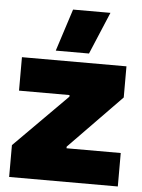

<svg xmlns="http://www.w3.org/2000/svg" viewBox="-53 -786 613 829"><g transform="rotate(5 253.5 -372.0)"><path d="M315 -561 392 -744H230L171 -561ZM18 0H489V-145H254V-152L481 -385V-520H28V-375H247V-368L18 -138Z"/></g></svg>

Font: Fixel Display Black
Style: Regular
Weight: 900
Designer: AlfaBravo + MacPaw
Foundry: Kyrylo Tkachov, Marchela Mozhyna, Serhii Makarenko, Maria Weinstein, Zakhar Kryvoshyya
Version: Version 1.211